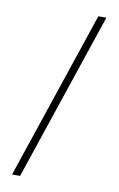

<svg xmlns="http://www.w3.org/2000/svg" viewBox="-89 -846 553 895"><g transform="rotate(10 187.0 -398.0)"><path d="M340 -796H302L34 0H72Z"/></g></svg>

Font: Beautique Display Thin
Style: Bold
Weight: 500
Designer: Nhat-Quang Ngo
Version: Version 1.100;Glyphs 3.2.3 (3260)